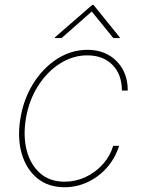

<svg xmlns="http://www.w3.org/2000/svg" viewBox="-20 -759 593 790"><path d="M245.7 11.4Q178.3 11.4 133 -25.9Q87.7 -63.2 69.2 -127.3Q50.8 -191.4 63.9 -271.3Q77.1 -351.9 117.2 -415.8Q157.3 -479.8 215.4 -516.9Q273.4 -554 339.5 -554Q413.7 -554 459.7 -507.5Q505.7 -460.9 505.7 -386.4H481.5Q481.5 -453.1 442.6 -492.2Q403.8 -531.2 339.5 -531.2Q279.5 -531.2 226.4 -497.3Q173.3 -463.4 136.2 -404.8Q99.1 -346.2 86.6 -271.3Q74.6 -198.9 90 -139.9Q105.5 -81 145.2 -46.2Q185 -11.4 245.7 -11.4Q290.1 -11.4 330.6 -29.8Q371.1 -48.3 401.6 -81.7Q432.2 -115.1 446 -159.1H470.2Q453.5 -106.9 419.4 -68.7Q385.3 -30.5 340.4 -9.6Q295.5 11.4 245.7 11.4ZM233.2 -602.3 357.5 -711.6 446.3 -602.3H473.3L472.8 -605.1L365 -738.6H359.3L205.7 -605.1L206.2 -602.3Z"/></svg>

Font: Inter Thin  BETA
Style: Italic
Weight: 100
Italic angle: -9.39999°
Designer: Rasmus Andersson
Foundry: rsms
Version: Version 3.011;git-f93a4a705